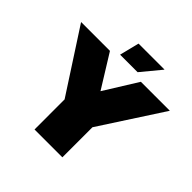

<svg xmlns="http://www.w3.org/2000/svg" viewBox="-223 -1093 1287 1287"><g transform="rotate(45 420.0 -450.0)"><path d="M288 -285 0 -729V-730H273L436 -467L289 -285ZM288 0V-285H552V0ZM289 -285 566 -730H840V-729L552 -285ZM339 -760 374 -900H620V-899L505 -760Z"/></g></svg>

Font: Foldit Black
Style: Regular
Weight: 900
Version: Version 1.003